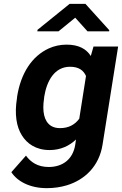

<svg xmlns="http://www.w3.org/2000/svg" viewBox="-20 -770 634 998"><path d="M68 -258C55 -178 65 -111 94 -66C120 -24 166 10 238 10C296 10 342 -13 375 -45L371 -17C359 57 307 98 233 98C175 98 139 72 115 39L39 125C71 174 137 208 223 208C260 208 295 203 328 193C419 165 495 96 513 -18L594 -528H466L452 -479C429 -515 390 -538 326 -538C293 -538 261 -531 233 -518C146 -478 88 -389 69 -268ZM174 -607H284L371 -678L435 -607H547L548 -613L424 -750H342L175 -615ZM209 -258 210 -268C223 -349 263 -423 344 -423C390 -423 414 -404 427 -375L392 -153C370 -123 338 -104 292 -104C273 -104 258 -108 245 -116C208 -140 199 -193 209 -258Z"/></svg>

Font: Asimov Pro
Style: BdObl
Weight: 700
Designer: Google
Version: Version 2.000980; 2014